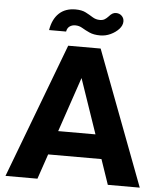

<svg xmlns="http://www.w3.org/2000/svg" viewBox="-57 -900 793 949"><g transform="rotate(5 339.0 -425.0)"><path d="M5.9 0 258.6 -668H419.6L672.1 0H513.6L471.3 -124.1H206.7L164.4 0ZM246.1 -243.2H431.1L338.2 -514.5ZM411.7 -732.4Q379 -732.4 357.6 -742.2Q336.2 -751.9 320.2 -761.6Q304.2 -771.3 285.1 -771.3Q268.7 -771.3 256.9 -762.8Q245.1 -754.4 242.2 -736.8H157.7Q166.7 -791.4 197.7 -820.6Q228.6 -849.8 279.2 -849.8Q310.4 -849.8 330 -839.7Q349.6 -829.6 366.3 -819Q383 -808.4 403.2 -808.4Q417.4 -808.4 426.7 -814Q436 -819.6 445.4 -829.8Q453.9 -839.9 462.3 -844.8Q470.7 -849.6 480.1 -849.6Q497.8 -849.6 508.9 -838.5Q520.1 -827.5 520.1 -811.3Q520.1 -791.3 503.8 -773.4Q487.5 -755.5 462.7 -743.9Q438 -732.4 411.7 -732.4Z"/></g></svg>

Font: Atkinson Hyperlegible Next
Style: Regular
Weight: 400
Designer: Elliott Scott, Megan Eiswerth, Linus Boman, Theodore Petrosky, Letters from Sweden
Foundry: Applied Design Works, Letters from Sweden
Version: Version 2.001